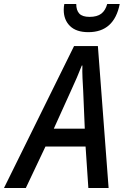

<svg xmlns="http://www.w3.org/2000/svg" viewBox="-80 -947 624 967"><path d="M-60 0 293 -715H413L467 0H365L351 -209H149L50 0ZM191 -299H347L339 -489Q337 -521 335.5 -554.5Q334 -588 335 -617H332Q310 -560 277 -489ZM365 -785Q304 -785 272.5 -816Q241 -847 241 -897Q241 -914 244 -927H304Q304 -895 319.5 -878.5Q335 -862 371 -862Q409 -862 430 -878Q451 -894 460 -927H523Q495 -785 365 -785Z"/></svg>

Font: Noto Sans SemiCondensed Medium
Style: Italic
Weight: 500
Width: 4
Italic angle: -12°
Designer: Monotype Design Team
Foundry: Monotype Imaging Inc.
Version: Version 2.013; ttfautohint (v1.8.4.7-5d5b)